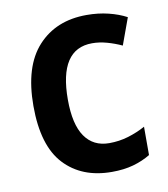

<svg xmlns="http://www.w3.org/2000/svg" viewBox="-69 -612 594 680"><g transform="rotate(-10 228.5 -271.5)"><path d="M280 10Q172 10 109 -57.5Q46 -125 46 -268Q46 -410 111.5 -481.5Q177 -553 287 -553Q329 -553 365.5 -544Q402 -535 430 -520L395 -424Q369 -436 342 -443.5Q315 -451 289 -451Q170 -451 170 -269Q170 -180 200.5 -136Q231 -92 288 -92Q324 -92 357 -102Q390 -112 419 -128V-26Q391 -9 357 0.5Q323 10 280 10Z"/></g></svg>

Font: Noto Sans Hebrew SemiCondensed SemiBold
Style: Regular
Weight: 600
Width: 4
Designer: Monotype Design Team
Foundry: Monotype Imaging Inc.
Version: Version 2.004; ttfautohint (v1.8.4.7-5d5b)